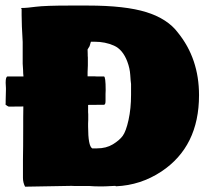

<svg xmlns="http://www.w3.org/2000/svg" viewBox="-33 -705 762 705"><path d="M-11.2 -381.3 -12.2 -401.4Q-12.2 -424.3 -4.9 -424.3H53.2Q51.8 -436 51.8 -447.3L50.3 -471.2V-550.8Q46.4 -615.2 46.4 -649.9V-672.4L43.9 -674.3Q44.9 -675.8 48.8 -675.8H54.2Q63.5 -675.8 98.4 -680.2Q133.3 -684.6 223.6 -684.6H289.1Q427.2 -684.6 504.9 -660.2Q582.5 -635.7 620.1 -585.4Q697.8 -489.7 697.8 -355.5Q697.8 -167 559.6 -75.2Q483.4 -24.9 393.1 -21L390.1 -22.5L368.7 -21.5Q356.9 -20.5 335.2 -20.5Q313.5 -20.5 295.4 -22H241.2L229.5 -22.5L59.1 -19.5Q51.3 -34.7 51.3 -51.8V-118.7Q52.2 -159.2 52.2 -240.7V-272.9L52.7 -314Q37.6 -313.5 -1 -313.5Q-5.4 -314.9 -12.7 -320.8L-12.2 -327.1V-335L-11.2 -376ZM291 -264.6 290.5 -251.5V-240.7Q290.5 -168.5 305.7 -160.2H323.2Q356.9 -160.2 381.3 -175Q405.8 -189.9 417.7 -206.3Q429.7 -222.7 439 -264.6Q448.2 -306.6 448.2 -356.9V-396.5Q446.8 -405.3 445.3 -429.7Q443.8 -454.1 434.6 -478.5Q418 -522.9 385.7 -537.4Q353.5 -551.8 314 -551.8H300.8L295.4 -533.7V-534.7L288.6 -523.4Q288.6 -509.3 289.1 -505.4V-500L289.6 -494.1V-464.8L288.6 -439.9V-424.8H312.5L321.3 -424.3H348.6Q355 -424.3 355 -374L354.5 -359.9V-334Q354.5 -320.3 348.6 -320.3Q306.6 -320.3 290.5 -319.8V-293L291 -285.6Z"/></svg>

Font: Bowlby One
Style: Regular
Weight: 400
Designer: vernon adams
Foundry: vernon adams
Version: Version 1.000